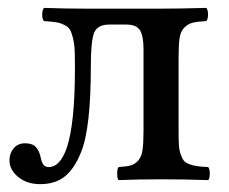

<svg xmlns="http://www.w3.org/2000/svg" viewBox="-20 -452 578 484"><path d="M3.9 -47.9Q3.9 -65.4 14.4 -78.1Q24.9 -90.8 43 -90.8Q62 -90.8 70.8 -80.8Q79.6 -70.8 83 -53.2Q85.4 -42 89.8 -36.4Q94.2 -30.8 103 -30.8Q130.9 -30.8 147.9 -78.1Q168.9 -139.2 168.9 -278.8Q168.9 -307.6 168.2 -325Q167.5 -342.3 163.8 -356.7Q160.2 -371.1 156 -377.7Q151.9 -384.3 141.6 -389.4Q131.3 -394.5 120.8 -396Q110.4 -397.5 90.8 -398.9Q86.4 -403.3 86.4 -415Q86.4 -426.8 90.8 -432.1Q146.5 -430.2 192.9 -430.2H386.2Q433.6 -430.2 500 -432.1Q504.4 -427.7 504.4 -415.5Q504.4 -403.3 500 -398.9Q476.1 -397.5 464.8 -394.5Q453.6 -391.6 444.3 -382.1Q435.1 -372.6 432.6 -355.5Q430.2 -338.4 430.2 -307.1V-123Q430.2 -101.6 430.9 -87.9Q431.6 -74.2 435.3 -63.5Q439 -52.7 443.1 -47.4Q447.3 -42 456.8 -38.3Q466.3 -34.7 476.6 -33.2Q486.8 -31.7 504.9 -30.8Q508.8 -26.4 508.8 -14.4Q508.8 -2.4 504.9 2Q443.4 0 386.2 0Q328.6 0 278.8 2Q275.4 -2.4 275.4 -14.4Q275.4 -26.4 278.8 -30.8Q299.8 -32.2 310.1 -35.2Q320.3 -38.1 328.6 -47.6Q336.9 -57.1 339.4 -74.5Q341.8 -91.8 341.8 -123V-328.1Q341.8 -360.8 333 -375.5Q324.2 -390.1 297.9 -390.1H255.9Q225.6 -390.1 217.3 -369.4Q209 -348.6 209 -286.1Q209 -127.4 184.1 -67.9Q167.5 -26.4 143.3 -7.1Q119.1 12.2 81.1 12.2Q47.9 12.2 25.9 -5.9Q3.9 -23.9 3.9 -47.9Z"/></svg>

Font: Common Serif News
Style: Regular
Weight: 450
Designer: Philipp H. Poll, Khaled Hosny
Foundry: Stefan Peev, Context Ltd.
Version: Version 1.026